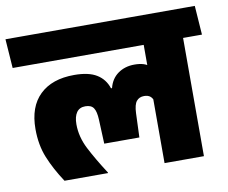

<svg xmlns="http://www.w3.org/2000/svg" viewBox="-98 -735 981 826"><g transform="rotate(-10 393.0 -322.0)"><path d="M728.5 -559.5H556.5V0H728.5ZM532.5 -516.5H811L802 -643.5H523.5ZM-16 -516.5H761L752 -643.5H-25ZM239 -441Q142 -441 88.5 -389.2Q35 -337.5 35 -240.5Q35 -170.5 57.8 -114.8Q80.5 -59 119.5 0H309.5V-2.5Q266.5 -69 239.2 -122.2Q212 -175.5 212 -230Q212 -263.5 224.8 -281.8Q237.5 -300 263 -300Q288.5 -300 299 -284.5Q309.5 -269 311 -233L315.5 -127.5H469L473 -233Q474.5 -270.5 486.5 -285Q498.5 -299.5 519.5 -299.5Q537 -299.5 546.8 -291.2Q556.5 -283 561 -267L569.5 -418.5Q558.5 -429.5 541.8 -434.8Q525 -440 502 -440Q460.5 -440 430.2 -418.5Q400 -397 390 -357H385.5Q372.5 -397.5 337.5 -419.2Q302.5 -441 239 -441Z"/></g></svg>

Font: Anek Devanagari ExtraBold
Style: Regular
Weight: 800
Designer: Kailash Malviya (Devanagari) & Yesha Goshar (Latin)
Foundry: Ek Type
Version: Version 1.003